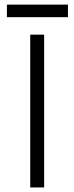

<svg xmlns="http://www.w3.org/2000/svg" viewBox="-20 -823 327 843"><path d="M112.8 0V-670.9H173.8V0ZM10.3 -747.6V-802.7H278.3V-747.6Z"/></svg>

Font: Syncopate
Style: Regular
Weight: 400
Width: 7
Version: Version 001.001